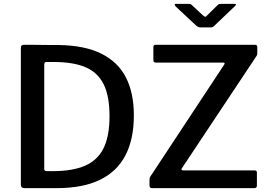

<svg xmlns="http://www.w3.org/2000/svg" viewBox="-20 -974 1398 994"><path d="M106 0Q88 0 88 -18V-726Q88 -735 92 -738.5Q96 -742 105 -742Q124 -742 147.5 -742Q171 -742 195.5 -741.5Q220 -741 242.5 -741Q265 -741 283 -741Q420 -739 506 -695.5Q592 -652 632.5 -572Q673 -492 673 -376Q673 -254 629.5 -170Q586 -86 497.5 -43Q409 0 274 0ZM221 -88H254Q355 -88 420 -116Q485 -144 516 -206.5Q547 -269 547 -372Q547 -478 516 -539Q485 -600 421.5 -626.5Q358 -653 260 -653H219Q209 -653 209 -639V-100Q209 -88 221 -88ZM769 0Q761 0 757.5 -3Q754 -6 754 -14V-42Q754 -51 756.5 -56.5Q759 -62 767 -73L1141 -640Q1147 -650 1135 -650H787Q779 -650 776.5 -653.5Q774 -657 774 -664V-730Q774 -742 784 -742H1301Q1312 -742 1312 -730V-699Q1312 -692 1310 -687.5Q1308 -683 1302 -675L921 -102Q918 -97 920.5 -94.5Q923 -92 927 -92H1297Q1310 -92 1310 -81V-13Q1310 -8 1307 -4Q1304 0 1296 0H769ZM1106 -947Q1110 -952 1115 -953Q1120 -954 1126 -954H1193Q1209 -954 1195 -941L1091 -842Q1087 -838 1082.5 -835Q1078 -832 1070 -832H1021Q1011 -832 1005 -835Q999 -838 994 -843L889 -941Q884 -947 884.5 -950.5Q885 -954 892 -954H954Q961 -954 964.5 -953.5Q968 -953 974 -947L1029 -896Q1039 -887 1042.5 -887Q1046 -887 1054 -896Z"/></svg>

Font: Libre Franklin Medium
Style: Regular
Weight: 500
Designer: Pablo Impallari, Rodrigo Fuenzalida, Nhung Nguyen
Foundry: Impallari Type
Version: Version 3.000